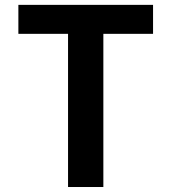

<svg xmlns="http://www.w3.org/2000/svg" viewBox="-20 -750 687 770"><path d="M593.8 -730.5V-614.3H394.5V0H252.9V-614.3H53.7V-730.5Z"/></svg>

Font: Mgen+ 1c bold
Style: Bold
Weight: 700
Designer: [Source Han Sans]
Ryoko NISHIZUKA  (kana & ideographs); Paul D. Hunt (Latin, Greek & Cyrillic); Wenlong ZHANG  (bopomofo
Version: Version 1.059.20150602